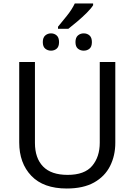

<svg xmlns="http://www.w3.org/2000/svg" viewBox="-20 -1069 771 1099"><path d="M312 -916Q335 -944 363.5 -979.5Q392 -1015 408 -1049H513V-1039Q502 -1021 477 -996Q452 -971 423 -946.5Q394 -922 371 -904H312ZM272 -779Q253 -779 239 -790.5Q225 -802 225 -828Q225 -854 239 -866Q253 -878 272 -878Q291 -878 304.5 -866Q318 -854 318 -828Q318 -802 304.5 -790.5Q291 -779 272 -779ZM459 -779Q440 -779 426 -790.5Q412 -802 412 -828Q412 -854 426 -866Q440 -878 459 -878Q479 -878 492.5 -866Q506 -854 506 -828Q506 -802 492.5 -790.5Q479 -779 459 -779ZM640 -252Q640 -178 610 -118.5Q580 -59 518.5 -24.5Q457 10 362 10Q229 10 159.5 -62.5Q90 -135 90 -254V-714H180V-251Q180 -164 226.5 -116Q273 -68 367 -68Q464 -68 507.5 -119.5Q551 -171 551 -252V-714H640Z"/></svg>

Font: Go Noto Current
Style: Regular
Weight: 400
Designer: Monotype Design Team
Foundry: Monotype Imaging Inc.
Version: Version 2.007; ttfautohint (v1.8) -l 8 -r 50 -G 200 -x 14 -D